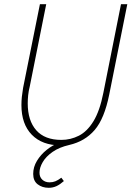

<svg xmlns="http://www.w3.org/2000/svg" viewBox="-20 -680 634 914"><path d="M212 214Q181 214 159.5 197.5Q138 181 138 148Q138 115 156 85.5Q174 56 202 33.5Q230 11 260 0L268 12Q181 12 131.5 -38.5Q82 -89 82 -180Q82 -200 84 -219Q86 -238 90 -262L170 -660H200L122 -270Q116 -246 114 -226Q112 -206 112 -188Q112 -106 152.5 -60Q193 -14 272 -14Q316 -14 355.5 -34Q395 -54 425 -103Q455 -152 472 -238L556 -660H586L500 -230Q477 -115 430.5 -61Q384 -7 310 10Q262 21 230.5 43Q199 65 183.5 91.5Q168 118 168 142Q168 163 181.5 175.5Q195 188 216 188Q231 188 243.5 183Q256 178 272 166L284 182Q266 198 249 206Q232 214 212 214Z"/></svg>

Font: Source Sans 3
Style: Italic
Weight: 200
Italic angle: -11°
Designer: Paul D. Hunt
Foundry: Adobe
Version: Version 3.046;hotconv 1.0.118;makeotfexe 2.5.65603